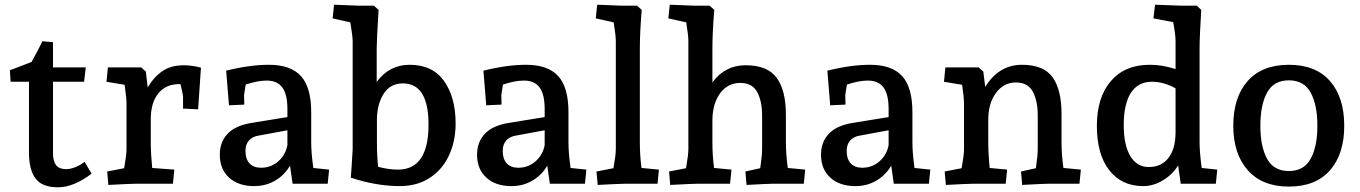

<svg xmlns="http://www.w3.org/2000/svg" viewBox="-20 -780 5772 815"><path d="M103 -133V-433H25L22 -482L57 -495L114 -517Q147 -577 160 -605L205 -601V-494H344L337 -433H205V-129Q205 -96 218 -79Q231 -62 260 -62Q279 -62 300 -70.5Q321 -79 339 -93L369 -43Q293 15 226 15Q159 15 131 -22Q103 -59 103 -133Z M435 -52 507 -66Q517 -122 517 -146V-343Q517 -364 509 -420L432 -433L438 -494H579L599 -476L607 -409Q632 -452 668.5 -477.5Q705 -503 760 -503Q793 -503 833 -493L821 -316L757 -319V-372Q757 -377 746 -423H741Q684 -423 652 -383.5Q620 -344 620 -274V-176Q620 -129 626 -67L720 -60L714 0H554Q535 0 440 5Z M913 -123Q913 -177 946 -212Q979 -247 1046 -258L1200 -283V-317Q1200 -379 1178.5 -408.5Q1157 -438 1112 -438Q1074 -438 1023 -421L1016 -377L1017 -336L952 -333L940 -480Q1040 -505 1121 -505Q1214 -505 1257.5 -457Q1301 -409 1301 -304V-176Q1301 -130 1310 -67L1377 -60L1371 0H1222L1211 -77Q1189 -38 1149 -14Q1109 10 1059 10Q992 10 952.5 -26Q913 -62 913 -123ZM1088 -68Q1130 -68 1161 -95Q1192 -122 1200 -164V-227L1081 -205Q1052 -201 1037 -184Q1022 -167 1022 -140Q1022 -105 1039 -86.5Q1056 -68 1088 -68Z M1469 -26 1472 -65 1477 -146V-605Q1477 -627 1467 -685L1392 -702L1398 -760L1499 -756H1567L1587 -738Q1579 -607 1579 -575V-432Q1632 -505 1719 -505Q1816 -505 1865 -436Q1914 -367 1914 -256Q1914 -180 1885.5 -119.5Q1857 -59 1803.5 -24.5Q1750 10 1677 10Q1577 10 1469 -26ZM1585 -72Q1630 -60 1669 -60Q1799 -60 1799 -251Q1799 -426 1690 -426Q1636 -426 1608 -381Q1580 -336 1580 -271V-176Q1580 -119 1585 -72Z M2005 -123Q2005 -177 2038 -212Q2071 -247 2138 -258L2292 -283V-317Q2292 -379 2270.5 -408.5Q2249 -438 2204 -438Q2166 -438 2115 -421L2108 -377L2109 -336L2044 -333L2032 -480Q2132 -505 2213 -505Q2306 -505 2349.5 -457Q2393 -409 2393 -304V-176Q2393 -130 2402 -67L2469 -60L2463 0H2314L2303 -77Q2281 -38 2241 -14Q2201 10 2151 10Q2084 10 2044.5 -26Q2005 -62 2005 -123ZM2180 -68Q2222 -68 2253 -95Q2284 -122 2292 -164V-227L2173 -205Q2144 -201 2129 -184Q2114 -167 2114 -140Q2114 -105 2131 -86.5Q2148 -68 2180 -68Z M2512 -52 2584 -66Q2594 -122 2594 -146V-605Q2594 -629 2585 -685L2509 -702L2515 -760L2616 -756H2684L2704 -738Q2696 -642 2696 -575V-176Q2696 -120 2703 -67L2777 -60L2771 0H2631Q2612 0 2517 5Z M2820 -52 2892 -66Q2902 -122 2902 -146V-605Q2902 -629 2893 -685L2817 -702L2823 -760L2924 -756H2992L3012 -738Q3004 -642 3004 -575V-430Q3057 -503 3145 -503Q3238 -503 3277 -449.5Q3316 -396 3316 -293V-176Q3316 -125 3324 -67L3398 -60L3392 0H3257Q3242 0 3149 5L3144 -52L3207 -66Q3215 -120 3215 -146V-289Q3215 -351 3194 -389.5Q3173 -428 3122 -428Q3070 -428 3037.5 -385Q3005 -342 3004 -271V-176Q3004 -120 3011 -67L3085 -60L3079 0H2939Q2920 0 2825 5Z M3465 -123Q3465 -177 3498 -212Q3531 -247 3598 -258L3752 -283V-317Q3752 -379 3730.5 -408.5Q3709 -438 3664 -438Q3626 -438 3575 -421L3568 -377L3569 -336L3504 -333L3492 -480Q3592 -505 3673 -505Q3766 -505 3809.5 -457Q3853 -409 3853 -304V-176Q3853 -130 3862 -67L3929 -60L3923 0H3774L3763 -77Q3741 -38 3701 -14Q3661 10 3611 10Q3544 10 3504.5 -26Q3465 -62 3465 -123ZM3640 -68Q3682 -68 3713 -95Q3744 -122 3752 -164V-227L3633 -205Q3604 -201 3589 -184Q3574 -167 3574 -140Q3574 -105 3591 -86.5Q3608 -68 3640 -68Z M3990 -52 4062 -66Q4072 -122 4072 -146V-343Q4072 -364 4064 -420L3987 -433L3993 -494H4134L4154 -476L4162 -411Q4220 -505 4318 -505Q4410 -505 4448 -452Q4486 -399 4486 -296V-176Q4486 -125 4494 -67L4568 -60L4562 0H4427Q4409 0 4319 5L4314 -52L4377 -66Q4385 -120 4385 -146V-290Q4385 -352 4364 -391Q4343 -430 4292 -430Q4241 -430 4208 -386Q4175 -342 4175 -271V-176Q4175 -127 4181 -67L4255 -60L4249 0H4109Q4090 0 3995 5Z M4636 -246Q4636 -367 4695.5 -436Q4755 -505 4860 -505Q4887 -505 4912 -501Q4937 -497 4970 -487V-606Q4970 -632 4960 -686L4876 -702L4883 -760L4991 -756H5060L5079 -738Q5072 -624 5072 -576V-175Q5072 -132 5081 -67L5147 -60L5141 0H4992L4981 -78Q4958 -40 4917 -15Q4876 10 4833 10Q4741 10 4688.5 -57.5Q4636 -125 4636 -246ZM4856 -71Q4909 -71 4939 -108.5Q4969 -146 4970 -215V-405Q4920 -433 4870 -433Q4811 -433 4780.5 -386Q4750 -339 4750 -249Q4750 -164 4778 -117.5Q4806 -71 4856 -71Z M5215 -246Q5215 -367 5276 -436Q5337 -505 5451 -505Q5565 -505 5625.5 -436Q5686 -367 5686 -246Q5686 -126 5625.5 -57Q5565 12 5451 12Q5338 12 5276.5 -57.5Q5215 -127 5215 -246ZM5572 -246Q5572 -335 5543.5 -387Q5515 -439 5451 -439Q5387 -439 5358.5 -387Q5330 -335 5330 -246Q5330 -158 5358.5 -106Q5387 -54 5451 -54Q5515 -54 5543.5 -106Q5572 -158 5572 -246Z"/></svg>

Font: Andada Pro SemiBold
Style: Regular
Weight: 600
Designer: Carolina Giovagnoli
Foundry: Huerta Tipografica
Version: Version 3.005